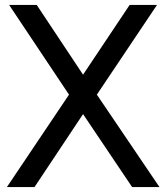

<svg xmlns="http://www.w3.org/2000/svg" viewBox="-20 -759 674 779"><path d="M8 0H120L317 -296L516 0H627L373 -375L617 -739H506L317 -456L129 -739H17L260 -375Z"/></svg>

Font: Involve Medium
Style: Regular
Weight: 500
Designer: Stefan Peev
Foundry: Context Ltd.
Version: Version 1.001